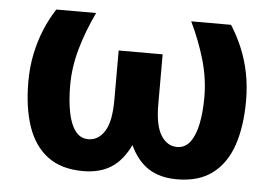

<svg xmlns="http://www.w3.org/2000/svg" viewBox="-44 -585 914 652"><g transform="rotate(5 413.5 -258.5)"><path d="M260.7 10.3Q186 10.3 139.4 -24.9Q92.8 -60.1 71 -124.5Q49.3 -189 49.3 -276.4Q49.3 -326.2 58.6 -370.8Q67.9 -415.5 84.2 -455.1Q100.6 -494.6 122.6 -528.3H258.3Q228 -464.8 210 -401.9Q191.9 -338.9 191.9 -276.4Q191.9 -225.1 199.7 -184.8Q207.5 -144.5 224.6 -121.8Q241.7 -99.1 269 -99.1Q303.2 -99.1 324.5 -132.6Q345.7 -166 345.7 -239.3V-408.2H495.6V-239.3Q495.6 -166 516.6 -132.6Q537.6 -99.1 571.3 -99.1Q599.1 -99.1 616.2 -122.1Q633.3 -145 641.4 -185.1Q649.4 -225.1 649.4 -276.4Q649.4 -338.9 631.1 -402.1Q612.8 -465.3 582.5 -528.3H718.3Q740.2 -494.1 756.8 -454.8Q773.4 -415.5 782.5 -370.8Q791.5 -326.2 791.5 -276.4Q791.5 -188.5 769.8 -124.3Q748 -60.1 701.4 -24.9Q654.8 10.3 580.6 10.3Q522.9 10.3 483.9 -14.6Q444.8 -39.6 420.4 -92.3Q394.5 -38.6 356 -14.2Q317.4 10.3 260.7 10.3Z"/></g></svg>

Font: Robotiche
Style: Bold
Weight: 700
Designer: Google
Version: Version 2.001